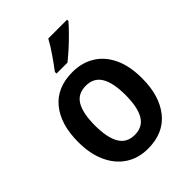

<svg xmlns="http://www.w3.org/2000/svg" viewBox="-220 -879 1003 1003"><g transform="rotate(-45 281.0 -378.0)"><path d="M517 -272Q517 -143 455.5 -66.5Q394 10 279 10Q208 10 155.5 -24.5Q103 -59 74 -122.5Q45 -186 45 -272Q45 -404 106.5 -478.5Q168 -553 282 -553Q352 -553 405 -520.5Q458 -488 487.5 -425.5Q517 -363 517 -272ZM168 -272Q168 -183 195 -136.5Q222 -90 281 -90Q340 -90 367 -136.5Q394 -183 394 -272Q394 -361 367 -407Q340 -453 281 -453Q221 -453 194.5 -407Q168 -361 168 -272ZM456 -756Q440 -737 412.5 -709Q385 -681 354 -653Q323 -625 299 -606H218V-618Q243 -651 271 -691.5Q299 -732 317 -766H456Z"/></g></svg>

Font: Noto Sans SemiCondensed SemiBold
Style: Regular
Weight: 600
Width: 4
Designer: Monotype Design Team
Foundry: Monotype Imaging Inc.
Version: Version 2.013; ttfautohint (v1.8.4.7-5d5b)